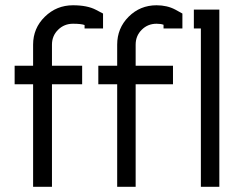

<svg xmlns="http://www.w3.org/2000/svg" viewBox="-20 -716 932 736"><path d="M723.1 -679.2H820.8V0H750V-606.9H723.1ZM679.2 -664.1V-606.9H606.9V-621.1Q596.7 -625 580.1 -625Q546.4 -625 523.2 -601.8Q500 -578.6 500 -544.9V-463.9H643.1V-393.1H500V0H429.2V-393.1H356.9V-463.9H429.2V-544.9Q429.2 -607.9 473.1 -651.9Q517.1 -695.8 580.1 -695.8Q620.6 -695.8 651.9 -679.2ZM375 -664.1V-606.9H304.2V-620.1Q291 -625 259.8 -625Q226.1 -625 202.6 -601.8Q179.2 -578.6 179.2 -544.9V-463.9H294.9V-393.1H179.2V0H106.9V-393.1H36.1V-463.9H106.9V-544.9Q106.9 -607.9 151.9 -651.9Q196.8 -695.8 259.8 -695.8Q314.9 -695.8 348.1 -678.2Z"/></svg>

Font: Rawengulk
Style: Bold
Weight: 700
Version: Version 0.92